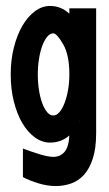

<svg xmlns="http://www.w3.org/2000/svg" viewBox="-20 -474 366 645"><path d="M303 -446V-27Q303 25 291.5 59.5Q280 94 261.5 114Q243 134 218.5 142.5Q194 151 168 151Q139 151 109.5 142Q80 133 57 121V25Q89 37 116 45Q143 53 159 53Q182 53 196.5 36.5Q211 20 213 -19Q186 5 148 5Q121 5 97 -12.5Q73 -30 55 -60.5Q37 -91 26.5 -133Q16 -175 16 -224Q16 -272 26.5 -314Q37 -356 55 -387Q73 -418 97 -436Q121 -454 148 -454Q185 -454 213 -428V-446ZM247 -68Q247 -67 246 -67H249ZM193 -324Q171 -362 159 -362Q148 -362 138.5 -350.5Q129 -339 122 -320Q115 -301 111 -276Q107 -251 107 -224Q107 -196 111 -171Q115 -146 122 -127Q129 -108 138.5 -97Q148 -86 159 -86Q170 -86 179.5 -97Q189 -108 196.5 -127Q204 -146 208.5 -171Q213 -196 213 -224Q213 -288 193 -324Z"/></svg>

Font: Fundamental  Brigade Condensed
Style: Regular
Weight: 400
Width: 3
Designer: Peter Wiegel, original typeface by Carl Albert Fahrenwaldt 1901
Foundry: Peter Wiegel
Version: Version 0.000 2012 initial release